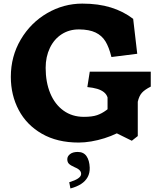

<svg xmlns="http://www.w3.org/2000/svg" viewBox="-20 -780 886 1064"><path d="M40 -354Q40 -467.5 95 -560.8Q150 -654 241.2 -707Q332.5 -760 436 -760Q525 -760 594.5 -738.5Q664 -717 718 -675.5L740.5 -482L597.5 -464Q584 -519 564.2 -551Q544.5 -583 509.5 -599.8Q474.5 -616.5 418.5 -617Q364.5 -617.5 322.2 -590.5Q280 -563.5 256.5 -514.5Q233 -465.5 233 -404Q233 -324.5 258.5 -263Q284 -201.5 332 -167Q380 -132.5 444.5 -132.5Q491 -132.5 517.8 -141.8Q544.5 -151 568 -168.5Q572.5 -172 576 -174.5V-240Q570.5 -257.5 555.8 -269.2Q541 -281 518.2 -287.8Q495.5 -294.5 464 -297.5L477.5 -383H815.5V-300Q782.5 -283.5 766.8 -266.2Q751 -249 743.5 -216V-26L710.5 0L627.5 -41Q595.5 -25.5 559 -14Q522.5 -2.5 485.5 3.8Q448.5 10 416 10Q297 10 212.2 -38.8Q127.5 -87.5 83.8 -170.2Q40 -253 40 -354ZM429.2 187.5Q433.3 162.9 395.2 147.4Q371.1 136.8 362 127.6Q352.9 118.5 352.9 102.2Q352.9 86 368.2 74Q383.5 62 410.9 62Q443.2 62 459.4 85.3Q475.6 108.6 477.2 148.8Q478.1 179.1 465.6 201.7Q453.2 224.2 429.2 239.7Q405.1 255.2 370.3 264.4L363.7 229.9Q396 220 411.7 209.4Q427.5 198.8 429.2 187.5Z"/></svg>

Font: TMT Limkin
Style: Regular
Weight: 400
Designer: Gabriel Drozdov
Version: Version 1.000;Glyphs 3.1.2 (3151)